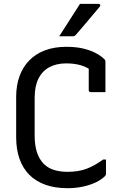

<svg xmlns="http://www.w3.org/2000/svg" viewBox="-20 -965 640 1005"><path d="M332.9 20Q267.1 20 216.8 1.8Q166.6 -16.4 132.7 -50.8Q98.9 -85.2 81.7 -134.7Q64.6 -184.1 64.6 -247.2V-457.3Q64.6 -517.5 82 -565.7Q99.3 -613.9 132.9 -648.5Q166.6 -683.2 215.6 -701.6Q264.6 -720 327.5 -720Q377.3 -720 416 -710.8Q454.6 -701.6 482.5 -686.5Q510.3 -671.4 527.1 -654.2Q529.5 -652.8 530.2 -650.4Q530.9 -648 531.4 -645.6Q531.9 -643.2 531.9 -640.9Q531.9 -605.1 531.9 -563.2Q531.9 -521.3 531.9 -482.6Q512.8 -482.6 493.7 -482.6Q474.7 -482.6 455.5 -482.6Q450.5 -482.6 447.5 -485.6Q444.5 -488.6 444.5 -493.6Q444.5 -515.4 444.5 -537.4Q444.5 -559.4 444.5 -583.4Q444.5 -607.5 444.5 -635L469.6 -588.1Q439 -612.6 404.9 -622.9Q370.7 -633.2 326.2 -633.2Q275 -633.2 238 -613.1Q201 -593.1 181.2 -553.3Q161.4 -513.6 161.4 -453.2V-255.1Q161.4 -206.9 172.7 -170Q183.9 -133.1 209.1 -107.3Q231.3 -85 263.1 -75.3Q294.9 -65.6 333.3 -65.6Q390.2 -65.6 432.8 -81.5Q475.4 -97.4 519.5 -129.9H534.8Q534.8 -120.3 534.8 -110.9Q534.8 -101.4 534.8 -92.2Q534.8 -83 534.8 -73.9Q534.8 -64.8 534.8 -56Q534.8 -52.2 533.6 -49.1Q532.4 -45.9 530 -43.5Q511.1 -24.7 481.8 -10.6Q452.5 3.4 414.7 11.7Q376.8 20 332.9 20ZM398.6 -944.7Q423.1 -944.7 436.8 -944.7Q450.6 -944.7 462.9 -944.7Q475.3 -944.7 495.7 -944.7Q501.7 -944.7 504.2 -939.9Q506.8 -935.1 502.2 -930.1Q483.8 -908.5 470.2 -892.2Q456.6 -875.9 444 -861Q431.5 -846.1 415.8 -827.7Q400.2 -809.4 376.7 -782.2Q374.7 -779.6 370.4 -777.3Q366.1 -775 360.1 -775Q343.1 -775 331.8 -775Q320.5 -775 310.9 -775Q301.2 -775 289.8 -775Q309.6 -805.4 326.8 -832.3Q343.9 -859.2 361.6 -886.7Q379.3 -914.1 398.6 -944.7Z"/></svg>

Font: Recursive Sans Linear Light
Style: Regular
Weight: 300
Version: Version 1.085